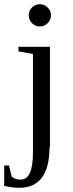

<svg xmlns="http://www.w3.org/2000/svg" viewBox="-51 -682 348 915"><path d="M139 -662Q160 -662 176 -646.5Q192 -631 192 -609Q192 -588 176.5 -572Q161 -556 139 -556Q117 -556 101.5 -571.5Q86 -587 86 -609Q86 -631 101.5 -646.5Q117 -662 139 -662ZM187 19H185Q185 213 40 213Q10 213 -31 204V107H-8L5 160Q22 174 47 174Q76 174 91 143Q106 112 106 44V-425L37 -437V-459H187Z"/></svg>

Font: Libra Serif Modern
Style: Regular
Weight: 400
Designer: Stefan Peev, Context Ltd
Foundry: Stefan Peev, Context Ltd
Version: Version 1.000